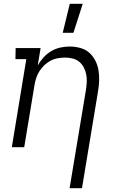

<svg xmlns="http://www.w3.org/2000/svg" viewBox="-20 -772 640 1007"><path d="M345 215 431 -302Q434 -322 435 -342.5Q436 -363 432 -382.5Q428 -402 419 -419Q410 -436 395.5 -448Q381 -460 361.5 -465Q342 -470 322 -470Q303 -470 283 -466.5Q263 -463 245 -453.5Q227 -444 212.5 -430Q198 -416 187 -399Q176 -382 170 -363Q164 -344 161 -326L107 0H42L118 -462H61L62 -520H193L178 -429Q191 -452 209 -471.5Q227 -491 249 -504Q271 -517 296 -522.5Q321 -528 345 -528Q374 -528 401 -520.5Q428 -513 447.5 -496Q467 -479 479.5 -455Q492 -431 496.5 -404Q501 -377 500 -349Q499 -321 494 -292L410 215ZM309 -600 346 -752H414L365 -600Z"/></svg>

Font: Iosevka HT Light Extended
Style: Italic
Weight: 300
Width: 7
Italic angle: -9°
Monospace: yes
Designer: Belleve Invis
Foundry: Belleve Invis
Version: Version 32.3.0; ttfautohint (v1.8.4)